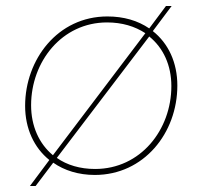

<svg xmlns="http://www.w3.org/2000/svg" viewBox="-20 -580 677 642"><path d="M80 42H99L158 -36C195 -10 243 5 297 5C461 5 573 -135 573 -294C573 -371 543 -435 491 -476L554 -560H535L479 -485C441 -511 394 -525 339 -525C173 -525 64 -381 64 -226C64 -150 94 -86 145 -45ZM298 -15C248 -15 204 -28 170 -52L479 -458C526 -420 553 -362 553 -292C553 -146 450 -15 298 -15ZM84 -228C84 -374 187 -505 338 -505C388 -505 431 -492 466 -469L157 -61C111 -99 84 -158 84 -228Z"/></svg>

Font: Fixel Display Thin
Style: Italic
Weight: 100
Italic angle: -10°
Designer: AlfaBravo + MacPaw
Foundry: Kyrylo Tkachov, Marchela Mozhyna, Serhii Makarenko, Maria Weinstein, Zakhar Kryvoshyya
Version: Version 1.210;Glyphs 3.2 (3217)